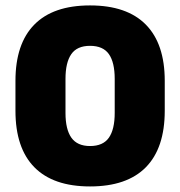

<svg xmlns="http://www.w3.org/2000/svg" viewBox="-20 -673 664 708"><path d="M312 14.5Q176.5 14.5 106.8 -56.2Q37 -127 37 -264.5V-375Q37 -511.5 106.5 -582.2Q176 -653 312 -653Q448 -653 517.8 -582.2Q587.5 -511.5 587.5 -375V-264.5Q587.5 -127 517.8 -56.2Q448 14.5 312 14.5ZM312 -134.5Q360 -134.5 381.5 -165.2Q403 -196 403 -256.5V-382Q403 -443 381.5 -473.5Q360 -504 312 -504Q264 -504 242.8 -473.2Q221.5 -442.5 221.5 -382V-256.5Q221.5 -196 243.2 -165.2Q265 -134.5 312 -134.5Z"/></svg>

Font: Anek Bangla ExtraBold
Style: Regular
Weight: 800
Designer: Sulekha Rajkumar (Bangla), Yesha Goshar (Latin)
Foundry: Ek Type
Version: Version 1.003